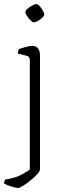

<svg xmlns="http://www.w3.org/2000/svg" viewBox="-37 -726 317 946"><path d="M53 200Q41 200 17.5 192.5Q-6 185 -17 178Q-17 171 -14.5 165.5Q-12 160 -10 158Q29 153 57.5 140Q86 127 110 109V-430Q110 -448 92 -452L50 -462Q51 -469 53 -475Q55 -481 56 -484Q69 -489 90 -494.5Q111 -500 120 -500Q141 -500 150.5 -487.5Q160 -475 160 -454V109Q160 117 146.5 132Q133 147 114 162.5Q95 178 77.5 189Q60 200 53 200ZM129 -616Q123 -616 113.5 -625.5Q104 -635 96 -647.5Q88 -660 88 -667Q88 -674 98.5 -683Q109 -692 122 -699Q135 -706 142 -706Q149 -706 158 -696Q167 -686 174 -674Q181 -662 181 -654Q181 -648 171.5 -639Q162 -630 150 -623Q138 -616 129 -616Z"/></svg>

Font: Texturina 72pt Thin
Style: Regular
Weight: 100
Designer: Guillermo Torres Carreño
Foundry: Omnibus-Type
Version: Version 1.002; ttfautohint (v1.8.3)